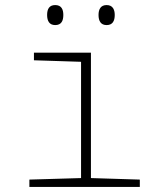

<svg xmlns="http://www.w3.org/2000/svg" viewBox="-20 -738 640 758"><path d="M401 -639C425 -639 433 -656 433 -679C433 -700 425 -718 401 -718C378 -718 369 -702 369 -679C369 -655 378 -639 401 -639ZM198 -639C223 -639 230 -657 230 -679C230 -700 223 -718 198 -718C175 -718 166 -703 166 -679C166 -655 175 -639 198 -639ZM96 0H532V-29L339 -35V-530H114V-500L300 -494V-35L96 -29Z"/></svg>

Font: Noto Sans Mono ExtraLight
Style: Regular
Weight: 200
Designer: Monotype Design Team
Foundry: Monotype Imaging Inc.
Version: Version 2.014